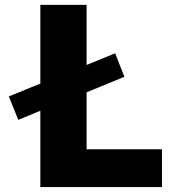

<svg xmlns="http://www.w3.org/2000/svg" viewBox="-20 -752 719 774"><path d="M444.3 -537.1 481.4 -442.4 329.1 -379.9V-150.4H632.8V2H142.6V-305.7L53.7 -268.6L15.6 -363.3L142.6 -415V-732.4H329.1V-490.2Z"/></svg>

Font: Gen Shin Gothic Heavy
Style: Bold
Weight: 900
Designer: [Source Han Sans]
Ryoko NISHIZUKA  (kana & ideographs); Paul D. Hunt (Latin, Greek & Cyrillic); Wenlong ZHANG  (bopomofo
Version: Version 1.002.20150607